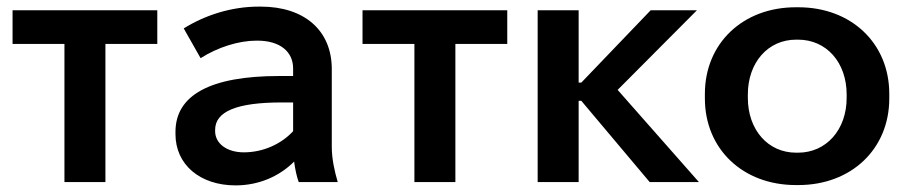

<svg xmlns="http://www.w3.org/2000/svg" viewBox="-20 -551 2755 581"><path d="M175 0H299V-418H456V-520H18V-418H175Z M693 10C764 10 826 -18 870 -62C873 -39 878 -16 884 0H1002C992 -34 984 -71 984 -107V-342C984 -459 901 -531 769 -531H763C680 -531 600 -505 536 -465L587 -375C639 -408 702 -428 756 -428H759C828 -428 867 -394 867 -344V-321H825C616 -321 511 -263 511 -152V-145C511 -53 585 10 693 10ZM718 -90C666 -90 631 -117 631 -154V-158C631 -213 695 -241 832 -241H867V-154C831 -115 776 -90 718 -90Z M1234 0H1358V-418H1515V-520H1077V-418H1234Z M1607 0H1731V-246H1739L1946 0H2095L1849 -279L2089 -520H1949L1739 -301H1731V-520H1607Z M2388 9H2396C2556 9 2671 -100 2671 -253V-267C2671 -420 2556 -529 2396 -529H2388C2228 -529 2113 -420 2113 -267V-253C2113 -100 2228 9 2388 9ZM2389 -89C2304 -89 2243 -158 2243 -255V-265C2243 -362 2304 -431 2389 -431H2395C2481 -431 2542 -362 2542 -265V-255C2542 -158 2480 -89 2395 -89Z"/></svg>

Font: Fixel Display SemiBold
Style: Regular
Weight: 600
Designer: AlfaBravo + MacPaw
Foundry: Kyrylo Tkachov, Marchela Mozhyna, Serhii Makarenko, Maria Weinstein, Zakhar Kryvoshyya
Version: Version 1.211